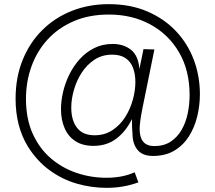

<svg xmlns="http://www.w3.org/2000/svg" viewBox="-20 -729 1034 924"><path d="M493 175Q420 175 349.8 154.8Q279.5 134.5 219 90.5Q158.5 46.5 114 -24Q55 -121 55 -253.5Q55 -356.5 89 -440.5Q123 -524.5 183.8 -584.5Q244.5 -644.5 326.2 -676.8Q408 -709 503.5 -709Q606 -709 687 -674.8Q768 -640.5 825 -581Q882 -521.5 912 -443Q942 -364.5 942 -275.5Q942 -221 929 -168Q916 -115 888.8 -72.2Q861.5 -29.5 818.8 -4Q776 21.5 716 21.5Q666 21.5 642 -7.5Q618 -36.5 617.5 -86.5Q615 -108.5 615 -156Q586.5 -97.5 540.5 -62.2Q494.5 -27 430 -27Q377.5 -27 342.8 -49.8Q308 -72.5 290.8 -112.5Q273.5 -152.5 273.5 -204Q273.5 -243 283.5 -286.2Q293.5 -329.5 313.8 -370.5Q334 -411.5 363.8 -444.5Q393.5 -477.5 433.2 -497.5Q473 -517.5 522 -517.5Q575.5 -517.5 610.8 -489Q646 -460.5 651 -397L670.5 -492.5L723 -491Q710 -423.5 693.8 -346.8Q677.5 -270 664.8 -204.5Q652 -139 652 -108.5Q652 -26 722.5 -26Q768.5 -26 800.8 -47Q833 -68 853.5 -103.2Q874 -138.5 883.2 -182.2Q892.5 -226 892.5 -271.5Q892.5 -390 841.8 -477Q791 -564 703.2 -611.5Q615.5 -659 504 -659Q409 -659 334.8 -627Q260.5 -595 209.2 -539Q158 -483 131.5 -409.5Q105 -336 105 -253.5Q105 -157.5 137.2 -86Q169.5 -14.5 224.2 32.5Q279 79.5 348.2 103Q417.5 126.5 491.5 126.5Q570.5 126.5 628 100L646 148.5Q575 175 493 175ZM435.5 -78Q483.5 -78 520.2 -102Q557 -126 581.8 -164.5Q606.5 -203 619 -248Q631.5 -293 631.5 -334.5Q631.5 -372 620.5 -401.8Q609.5 -431.5 584.8 -448.8Q560 -466 520 -466Q471.5 -466 434.8 -441.8Q398 -417.5 373.2 -379.2Q348.5 -341 335.8 -296.5Q323 -252 323 -211Q323 -150 350.8 -114Q378.5 -78 435.5 -78Z"/></svg>

Font: Acari Sans Neue
Style: Regular
Weight: 400
Designer: Alfredo Marco Pradil (font), Cristiano Sobral (main changes)
Foundry: Hanken Design Co. (font), Cristiano Sobral (main changes)
Version: Version 2.459;March 19, 2022;FontCreator 14.0.0.2808 64-bit;